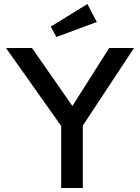

<svg xmlns="http://www.w3.org/2000/svg" viewBox="-20 -940 700 960"><path d="M286 0V-310L10 -700H140L342 -410L526 -700H650L394 -312V0ZM262 -755 234 -807 417 -920 464 -830Z"/></svg>

Font: Our Lexend
Style: Regular
Weight: 400
Designer: Bonnie Shaver-Troup, Thomas Jockin
Foundry: Lexend
Version: Version 1.007